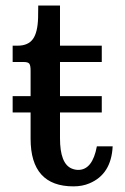

<svg xmlns="http://www.w3.org/2000/svg" viewBox="-20 -659 449 689"><path d="M243.7 9.8Q89.8 9.8 89.8 -161.1V-255.4H25.4V-314H89.8V-405.3Q89.8 -424.3 85.2 -430.4Q80.6 -436.5 65.4 -436.5H25.4V-495.1H43.5Q80.6 -495.1 97.9 -518.6Q115.2 -542 116.7 -595.7L117.2 -639.2H195.3V-495.1H345.2V-436.5H195.3V-314H345.2V-255.4H195.3V-162.6Q195.3 -71.8 237.3 -54.2Q249 -49.3 260.7 -49.3Q312 -49.3 327.6 -133.8H384.3Q379.4 -33.7 300.8 -1Q275.4 9.8 243.7 9.8Z"/></svg>

Font: Arbutus Slab
Style: Regular
Weight: 400
Version: Version 1.002; ttfautohint (v0.92) -l 10 -r 16 -G 200 -x 7 -